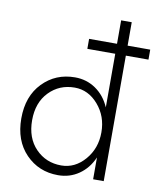

<svg xmlns="http://www.w3.org/2000/svg" viewBox="-87 -849 769 928"><g transform="rotate(10 297.5 -385.0)"><path d="M268 -39Q335 -39 383.5 -95Q432 -151 432 -230Q432 -309 383.5 -365Q335 -421 268 -421Q193 -421 142.5 -369Q92 -317 92 -230Q92 -143 142.5 -91Q193 -39 268 -39ZM261 -470Q318 -470 363 -439Q408 -408 432 -353V-616H295V-665H432V-780H484V-665H595V-616H484V0H432V-107Q408 -52 363 -21Q318 10 261 10Q166 10 102.5 -55.5Q39 -121 39 -230Q39 -339 102.5 -404.5Q166 -470 261 -470Z"/></g></svg>

Font: Renner* Light
Style: Light
Weight: 300
Version: Version 003.000 ; ttfautohint (v0.97) -l 8 -r 50 -G 200 -x 1